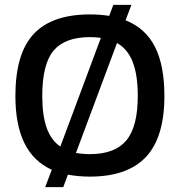

<svg xmlns="http://www.w3.org/2000/svg" viewBox="-20 -713 737 786"><path d="M192 -18Q117 -52 80 -127Q43 -202 43 -320Q43 -494 118 -574Q193 -654 348 -654Q390 -654 427 -648L444 -693H518L494 -630Q575 -598 614 -522Q653 -446 653 -320Q653 -151 577.5 -70.5Q502 10 348 10Q301 10 258 2L239 53H165ZM393 -558Q372 -561 348 -561Q246 -561 199.5 -506Q153 -451 153 -320Q153 -241 171 -190Q189 -139 227 -113ZM544 -320Q544 -407 523 -460Q502 -513 459 -537L291 -87Q319 -82 348 -82Q450 -82 497 -138Q544 -194 544 -320Z"/></svg>

Font: Kanit
Style: Regular
Weight: 400
Designer: Katatrad Team
Foundry: Cadson Demak
Version: Version 1.001